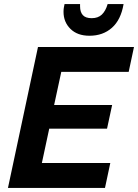

<svg xmlns="http://www.w3.org/2000/svg" viewBox="-20 -920 676 940"><path d="M19 0 166 -690H636L610 -568H280L245 -406H529L504 -290H221L185 -122H520L494 0ZM291 -862Q291 -873 292.5 -882Q294 -891 296 -900H372Q372 -895 372 -889Q372 -861 385.5 -846Q399 -831 429 -831Q460 -831 478.5 -848.5Q497 -866 507 -900H585Q572 -823 528 -784Q484 -745 418 -745Q359 -745 325 -778.5Q291 -812 291 -862Z"/></svg>

Font: Radio Canada SemiBold
Style: Italic
Weight: 600
Italic angle: -12°
Designer: Charles Daoud, Etienne Aubert Bonn, Alexandre Saumier Demers, Jacques Le Bailly
Foundry: Radio-Canada
Version: Version 2.104; ttfautohint (v1.8.4.7-5d5b);gftools[0.9.28.de